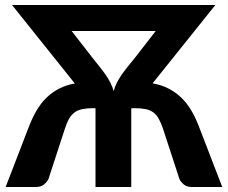

<svg xmlns="http://www.w3.org/2000/svg" viewBox="-20 -745 907 765"><path d="M357 -314H351.5Q326 -314 308 -310.2Q290 -306.5 277.2 -297.2Q264.5 -288 255.2 -271.8Q246 -255.5 238 -230.5L173.5 -33Q168 -20.5 155.5 -10.2Q143 0 124 0H2.5L96 -242.5Q109.5 -277 126.2 -305.5Q143 -334 165 -355.5Q187 -377 214.8 -391.5Q242.5 -406 278 -412.5L28 -725H147H151H838L588 -413Q623.5 -406.5 651.8 -392Q680 -377.5 702.2 -356Q724.5 -334.5 741.5 -306Q758.5 -277.5 772 -242.5L865.5 0H743.5Q724.5 0 712 -10.2Q699.5 -20.5 694.5 -33L630 -230.5Q621.5 -255.5 612.5 -271.8Q603.5 -288 590.8 -297.2Q578 -306.5 560 -310.2Q542 -314 516.5 -314H509L508.5 -313.5H503V0H360.5V-313.5H357.5ZM349 -514Q365 -494 378.2 -477.5Q391.5 -461 402 -445.5Q412.5 -430 420.2 -414.8Q428 -399.5 433 -382Q437.5 -399.5 445.2 -414.8Q453 -430 463.5 -445.5Q474 -461 487.5 -477.5Q501 -494 517 -514L600.5 -621.5H265.5Z"/></svg>

Font: Lato Heavy
Style: Regular
Weight: 800
Designer: Lukasz Dziedzic
Foundry: tyPoland Lukasz Dziedzic
Version: Version 2.007; 2014-02-27